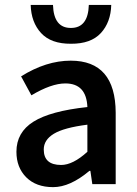

<svg xmlns="http://www.w3.org/2000/svg" viewBox="-20 -750 556 782"><path d="M269 -571.8Q188 -571.3 147.5 -615.2Q106.9 -659.2 105 -730H195.8Q198.7 -635.7 269 -636.2Q338.9 -636.2 341.8 -730H433.1Q431.2 -659.2 390.6 -615.2Q350.1 -571.3 269 -571.8ZM229 -78.1Q276.9 -78.1 335.9 -131.8V-242.2Q240.2 -230 199.2 -205.1Q158.2 -180.2 158.2 -141.1Q158.2 -78.1 229 -78.1ZM268.1 -502.9Q450.2 -502.9 451.2 -291V0H356L348.1 -54.2H344.2Q265.6 12.2 196.3 12.2Q127 12.2 86.9 -27.8Q46.9 -67.9 46.9 -131.8Q46.9 -210.9 116.2 -254.4Q185.5 -297.9 335.9 -314Q332 -410.2 246.1 -410.2Q189 -410.2 107.9 -361.8L65.9 -439Q168 -502.9 268.1 -502.9Z"/></svg>

Font: SourceSansPro-Semibold
Style: Regular
Weight: 600
Designer: Paul D. Hunt
Foundry: Adobe Systems Incorporated
Version: Version 2.020;PS 2.0;hotconv 1.0.86;makeotf.lib2.5.63406